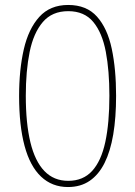

<svg xmlns="http://www.w3.org/2000/svg" viewBox="-20 -745 545 774"><path d="M448 -359Q448 -271 436.5 -203Q425 -135 401.5 -88Q378 -41 341.5 -16Q305 9 254 9Q190 9 145.5 -33Q101 -75 79 -157Q57 -239 57 -358Q57 -464 76 -546.5Q95 -629 138.5 -677Q182 -725 255 -725Q329 -725 371 -678Q413 -631 430.5 -548.5Q448 -466 448 -359ZM84 -359Q84 -248 102.5 -171.5Q121 -95 159 -55.5Q197 -16 255 -16Q315 -16 351.5 -56Q388 -96 404.5 -172.5Q421 -249 421 -359Q421 -460 406.5 -536.5Q392 -613 356 -656.5Q320 -700 255 -700Q190 -700 152.5 -656Q115 -612 99.5 -535.5Q84 -459 84 -359Z"/></svg>

Font: Noto Sans Khmer SemiCondensed Thin
Style: Regular
Weight: 250
Width: 4
Designer: Danh Hong and the Monotype Design Team
Foundry: Monotype Imaging Inc.
Version: Version 2.004